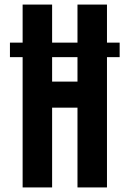

<svg xmlns="http://www.w3.org/2000/svg" viewBox="-20 -820 567 840"><path d="M23.5 -633.5H503.5V-570H23.5ZM79 0V-800H208V-463H319V-800H448V0H319V-349H208V0Z"/></svg>

Font: Big Shoulders Display Thin ExtraBold
Style: Regular
Weight: 800
Version: Version 2.002